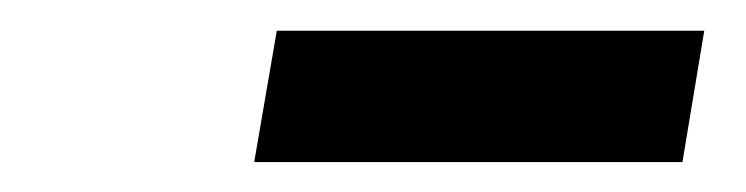

<svg xmlns="http://www.w3.org/2000/svg" viewBox="-20 -751 486 125"><path d="M438.5 -731 424.3 -645.5H145.5L160.2 -731Z"/></svg>

Font: Inter 16pt SemiBold
Style: Italic
Weight: 600
Italic angle: -9.3988°
Version: Version 4.001;git-66647c0bb